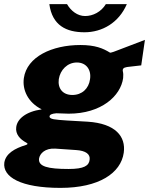

<svg xmlns="http://www.w3.org/2000/svg" viewBox="-54 -743 725 934"><path d="M563 -723H461C438 -685 398 -665 360 -665C323 -665 291 -690 272 -723H186C200 -619 269 -586 357 -586C443 -586 524 -632 563 -723ZM240 171C428 171 534 99 548 0C559 -79 508 -142 373 -151C329 -154 289 -156 269 -157C216 -161 186 -162 187 -177C188 -185 197 -190 220 -192C236 -191 266 -190 280 -190C439 -190 533 -276 545 -363C546 -375 546 -387 544 -394C541 -407 545 -414 564 -417C585 -419 610 -422 633 -425L651 -549C616 -536 564 -516 520 -499C511 -495 484 -485 481 -487C447 -508 409 -524 337 -524C199 -524 77 -467 62 -363C54 -307 81 -245 149 -211C71 -200 30 -164 25 -125C20 -90 44 -65 74 -49C82 -45 82 -41 73 -38C17 -21 -26 4 -33 48C-42 118 47 171 240 171ZM298 -281C251 -281 226 -313 232 -358C239 -403 274 -439 320 -439C366 -439 391 -403 384 -358C378 -312 345 -281 298 -281ZM280 79C178 79 131 67 136 28C140 4 165 -23 215 -20L317 -13C363 -10 386 7 382 34C379 63 355 79 280 79Z"/></svg>

Font: United Sans ExtraBold
Style: Italic
Weight: 800
Italic angle: -8°
Designer: Pablo Impallari, Rodrigo Fuenzalida (Modified by Dan O. Williams)
Version: Version 1.000;PS 001.000;hotconv 1.0.88;makeotf.lib2.5.64775